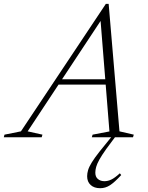

<svg xmlns="http://www.w3.org/2000/svg" viewBox="-84 -705 758 986"><path d="M197 -270.5 206.5 -298H495.5L486.5 -270.5ZM529.5 -30.5 603 -13.5 599 0H387.5L391.5 -13.5L478 -30L430.5 -623H449.5L58 -30.5L134 -13.5L130 0H-64.5L-61 -13.5L23.5 -30.5L459.5 -685H474ZM405.5 182Q405.5 203.5 419 214.5Q432.5 225.5 452 225.5Q470 225.5 487.5 217.2Q505 209 531.5 185L538.5 194Q504.5 231 481 246.2Q457.5 261.5 430.5 261.5Q399.5 261.5 381.5 245Q363.5 228.5 363.5 200Q363.5 185 368.5 168.2Q373.5 151.5 387.5 128.8Q401.5 106 428 72.5L498.5 -14.5H517L461 61Q438 93.5 426 115.2Q414 137 409.8 152.5Q405.5 168 405.5 182Z"/></svg>

Font: Newsreader 24pt Light
Style: Italic
Weight: 300
Italic angle: -17°
Designer: Hugues Gentile
Foundry: Production Type
Version: Version 1.003